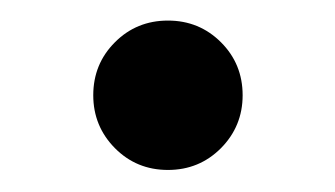

<svg xmlns="http://www.w3.org/2000/svg" viewBox="-20 -563 318 182"><path d="M139.2 -401.9Q109.4 -401.9 88.9 -422.6Q68.4 -443.4 68.4 -472.7Q68.4 -502.4 88.9 -522.9Q109.4 -543.5 139.2 -543.5Q168.9 -543.5 189.5 -522.9Q210 -502.4 210 -472.7Q210 -443.4 189.5 -422.6Q168.9 -401.9 139.2 -401.9Z"/></svg>

Font: Inter 20pt Medium
Style: Regular
Weight: 500
Version: Version 4.001;git-66647c0bb